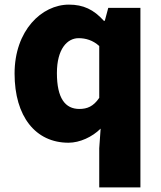

<svg xmlns="http://www.w3.org/2000/svg" viewBox="-20 -563 698 830"><path d="M415 -7 409 78V247H587V-529H448L433 -473H429C385 -522 340 -543 278 -543C160 -543 43 -431 43 -245C43 -59 134 54 276 54C325 54 379 29 415 -7ZM226 -247C226 -352 271 -398 320 -398C350 -398 382 -389 409 -364V-140C384 -103 357 -92 323 -92C262 -92 226 -138 226 -247Z"/></svg>

Font: コーポレート・ロゴ ver3 Bold
Style: Regular
Weight: 700
Designer: [KANA_main] LOGOTYPE.JP [Source Han Sans] Ryoko NISHIZUKA 西塚涼子 (kana, bopomofo & ideographs); Paul D. Hunt (Latin, Greek
Version: Version 12.001;FEAKit 1.0